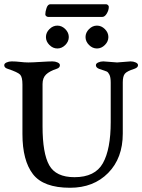

<svg xmlns="http://www.w3.org/2000/svg" viewBox="-20 -881 672 907"><path d="M218 -861H481Q486 -861 490 -857Q494 -853 494 -849Q494 -833 484.5 -817Q475 -801 463 -801H208Q203 -801 198.5 -804.5Q194 -808 194 -813Q194 -826 200 -843.5Q206 -861 218 -861ZM213.5 -743.5Q230 -760 251 -760Q272 -760 288.5 -743.5Q305 -727 305 -706Q305 -685 288.5 -668.5Q272 -652 251 -652Q230 -652 213.5 -668.5Q197 -685 197 -706Q197 -727 213.5 -743.5ZM400.5 -743.5Q417 -760 438 -760Q459 -760 475.5 -743.5Q492 -727 492 -706Q492 -685 475.5 -668.5Q459 -652 438 -652Q417 -652 400.5 -668.5Q384 -685 384 -706Q384 -727 400.5 -743.5ZM560 -492V-250Q560 -134 491 -64Q422 6 311 6Q185 6 135.5 -58.5Q86 -123 86 -248V-482Q86 -517 75 -528.5Q64 -540 16 -556Q0 -561 0 -573Q0 -581 11 -586Q22 -591 35 -591Q55 -591 75.5 -588.5Q96 -586 114 -586Q132 -586 171.5 -588.5Q211 -591 228 -591Q241 -591 252 -586Q263 -581 263 -573Q263 -561 248 -556Q214 -545 197.5 -529Q181 -513 181 -484V-284Q181 -157 212.5 -100.5Q244 -44 332 -44Q429 -44 466 -110Q503 -176 503 -304V-490Q503 -516 497 -528Q491 -540 484.5 -543Q478 -546 450 -555Q433 -561 433 -573Q433 -581 444 -586Q455 -591 468 -591Q476 -591 501 -588.5Q526 -586 533 -586Q540 -586 565 -588.5Q590 -591 597 -591Q610 -591 621 -586Q632 -581 632 -573Q632 -562 615 -556Q580 -545 570 -533Q560 -521 560 -492Z"/></svg>

Font: EB Garamond 08
Style: Regular
Weight: 400
Version: Version 0.016 ; ttfautohint (v1.5)